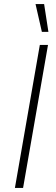

<svg xmlns="http://www.w3.org/2000/svg" viewBox="-20 -920 276 940"><path d="M53 0H93L215 -700H175ZM185 -764H217L196 -900H154Z"/></svg>

Font: Fixel Text 20240404 ExtraLight
Style: Italic
Weight: 200
Width: 4
Italic angle: -10°
Designer: AlfaBravo + MacPaw
Foundry: Kyrylo Tkachov, Marchela Mozhyna, Serhii Makarenko, Maria Weinstein, Zakhar Kryvoshyya
Version: Version 1.211;Glyphs 3.2 (3225)